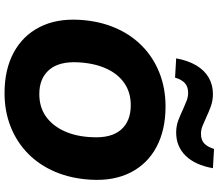

<svg xmlns="http://www.w3.org/2000/svg" viewBox="-80 -896 986 867"><g transform="rotate(90 413.5 -462.0)"><path d="M400 11Q294 11 217.5 -30Q141 -71 102 -147Q63 -223 69 -327Q74 -415 104.5 -487Q135 -559 187 -610Q239 -661 308.5 -688.5Q378 -716 460 -716Q566 -716 642.5 -675.5Q719 -635 758 -559Q797 -483 791 -379Q786 -290 755.5 -218Q725 -146 673 -95Q621 -44 551.5 -16.5Q482 11 400 11ZM404 -146Q463 -146 505 -175.5Q547 -205 571.5 -258.5Q596 -312 599 -383Q604 -470 565.5 -514.5Q527 -559 455 -559Q397 -559 355 -530Q313 -501 289 -448Q265 -395 261 -323Q256 -236 294.5 -191Q333 -146 404 -146ZM330 -759 243 -764Q253 -818 275 -855Q297 -892 330 -911Q363 -930 404 -930Q434 -930 460 -920.5Q486 -911 509 -900Q529 -891 547 -883.5Q565 -876 583 -876Q612 -876 627.5 -891Q643 -906 652 -935L739 -930Q725 -850 683 -807Q641 -764 578 -764Q548 -764 522 -774Q496 -784 473 -795Q453 -804 435 -811Q417 -818 399 -818Q371 -818 355 -803.5Q339 -789 330 -759Z"/></g></svg>

Font: Nunito Sans 10pt Black
Style: Italic
Weight: 900
Italic angle: -9°
Designer: Vernon Adams
Foundry: Vernon Adams
Version: Version 3.101;gftools[0.9.27]